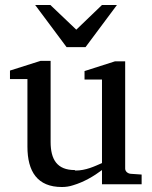

<svg xmlns="http://www.w3.org/2000/svg" viewBox="-20 -738 608 770"><path d="M280 -56C209 -56 183 -98 183 -169V-494H143L20 -455V-421H90V-150C90 -50 130 12 228 12C243 12 258 10 273 5C317 -8 357 -32 389 -56V1H548V-38L504 -41C493 -42 482 -50 482 -62V-492H441L319 -453V-419H389V-84C359 -71 325 -54 282 -54ZM323 -549 449 -718H389L286 -619L182 -718H121L247 -549Z"/></svg>

Font: Veleka
Style: Regular
Weight: 400
Designer: Stefan Peev, Context Ltd, 2016; SIL International, 1997-2014.
Foundry: Stefan Peev, Context Ltd, 2016
Version: Version 1.000